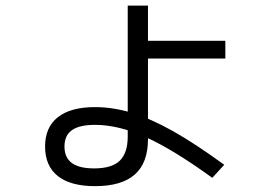

<svg xmlns="http://www.w3.org/2000/svg" viewBox="-20 -632 978 676"><path d="M183.6 -12.2C213.5 11.6 257.2 23.4 314.5 23.4C377 23.4 423.7 9.8 454.6 -17.6C485.5 -44.9 501 -86.3 501 -141.6V-425.8H773.4V-488.3H501V-612.3H429.7V-207V-151.4C429.7 -113 420.4 -84.6 401.9 -66.4C383.3 -48.2 353.2 -39.1 311.5 -39.1C276.4 -39.1 250.2 -45.4 232.9 -58.1C215.7 -70.8 207 -90.2 207 -116.2C207 -142.3 215.8 -161.5 233.4 -173.8C251 -186.2 278 -192.4 314.5 -192.4C369.8 -192.4 429.5 -177.9 493.7 -148.9C557.8 -120 635.7 -72.3 727.5 -5.9L769.5 -51.8C701.8 -101.2 641.6 -140.8 588.9 -170.4C536.1 -200 487.8 -221.5 443.8 -234.9C399.9 -248.2 356.8 -254.9 314.5 -254.9C257.2 -254.9 213.5 -243 183.6 -219.2C153.6 -195.5 138.7 -161.1 138.7 -116.2C138.7 -70.6 153.6 -36 183.6 -12.2Z"/></svg>

Font: Pretendard Variable
Style: Regular
Weight: 400
Designer: Base glyphs from Inter by Rasmus Andersson; Hangeul glyphs from Noto Sans CJK(Source Han Sans) by Jang Soo-young and Kan
Foundry: Kil Hyung-jin
Version: Version 1.309;Glyphs 3.2 (3225)